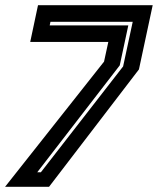

<svg xmlns="http://www.w3.org/2000/svg" viewBox="-52 -720 609 740"><path d="M-32.5 0 349 -482.5 365.5 -558.5H64.5L94.5 -700H536.5L483.5 -452.5L137 0ZM91.5 -56H105.5L422.5 -464L459.5 -636H142.5L139.5 -622H442.5L409.5 -468Z"/></svg>

Font: Tourney Thin
Style: Bold Italic
Weight: 700
Italic angle: -12°
Version: Version 1.015